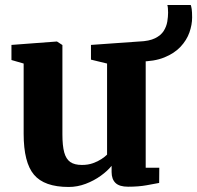

<svg xmlns="http://www.w3.org/2000/svg" viewBox="-20 -732 784 763"><path d="M489 10Q454.5 10 439 -5Q423.5 -20 423.5 -48.5V-73Q407.5 -53 380.5 -33.5Q353.5 -14 320.5 -1.5Q287.5 11 253 11Q156 11 115 -37.8Q74 -86.5 74 -200V-479.5L25.5 -493.5V-553.5L205 -567H206.5L228 -553V-198Q228 -153 235.2 -126.5Q242.5 -100 259.2 -88.2Q276 -76.5 305.5 -76.5Q330 -76.5 349.5 -83.5Q369 -90.5 383 -99.8Q397 -109 405.5 -117.5V-479.5L341.5 -495V-553.5L532 -567H535L559 -553V-65.5H613L612.5 -5Q594.5 -1.5 562.5 4.2Q530.5 10 489 10ZM534.5 -487.5 532.5 -567Q573 -568.5 596.2 -580Q619.5 -591.5 630.5 -609Q641.5 -626.5 644.8 -646Q648 -665.5 648 -682Q648 -692.5 647.2 -700Q646.5 -707.5 645 -712H738Q740 -707.5 741.8 -696Q743.5 -684.5 743.5 -662.5Q743.5 -634 732.8 -603.2Q722 -572.5 697.5 -546.2Q673 -520 633 -503.8Q593 -487.5 534.5 -487.5Z"/></svg>

Font: Merriweather 20pt ExtraBold
Style: Regular
Weight: 800
Version: Version 2.100